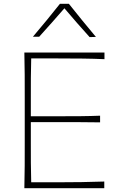

<svg xmlns="http://www.w3.org/2000/svg" viewBox="-20 -989 631 1009"><path d="M108 0Q109.5 -61 109.8 -117Q110 -173 110 -238V-475Q110 -540.5 109.8 -596.5Q109.5 -652.5 108 -713H529V-678Q476 -680.5 415.2 -681.2Q354.5 -682 272 -682H144Q142.5 -630 142.2 -579.8Q142 -529.5 142 -472V-378H281Q353 -378 405.2 -378.5Q457.5 -379 506 -381V-346Q454.5 -347 402.5 -347Q350.5 -347 280 -347H142V-242Q142 -184 142.2 -133.8Q142.5 -83.5 144 -31H276Q346 -31 408.2 -32Q470.5 -33 528 -35V0ZM451 -794Q417 -831.5 383.8 -869.5Q350.5 -907.5 318.5 -945.5Q286 -908 253 -870.8Q220 -833.5 186 -796H153Q190 -839.5 225.2 -882.5Q260.5 -925.5 295 -969H342Q376.5 -925.5 412 -882Q447.5 -838.5 484 -795Z"/></svg>

Font: Commissioner Flair Thin
Style: Regular
Weight: 100
Designer: Kostas Bartsokas
Foundry: Kostas Bartsokas
Version: Version 1.000; ttfautohint (v1.8.3)